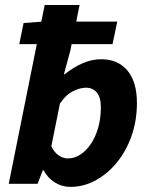

<svg xmlns="http://www.w3.org/2000/svg" viewBox="-20 -720 586 752"><path d="M255.6 12Q222 12 194.1 -5.9Q166.1 -23.8 150.8 -53.1H147.7L127.2 0H14.2L155 -700.4H291.7L255.5 -522.1L230.4 -429.2H233.5Q266.8 -456.1 303.3 -472.1Q339.7 -488 376.3 -488Q441.9 -488 479.1 -443.7Q516.3 -399.4 516.3 -316.2Q516.3 -247.7 495.3 -187.9Q474.3 -128.1 437.5 -83.3Q400.8 -38.6 354 -13.3Q307.2 12 255.6 12ZM316.6 -376.5Q293.7 -376.5 265.3 -362.4Q237 -348.2 214.6 -313.9L181.1 -147.2Q192.6 -122.9 210 -111.2Q227.3 -99.5 245.8 -99.5Q271.8 -99.5 295 -114.7Q318.3 -129.9 336.4 -157Q354.4 -184.1 364.7 -220.4Q375 -256.7 375 -298.9Q375 -339 359.2 -357.8Q343.4 -376.5 316.6 -376.5ZM55.5 -547.2 72.4 -629.8 146.4 -635.4H439.2L420.8 -547.2Z"/></svg>

Font: Source Sans Variable
Style: Italic
Weight: 200
Italic angle: -11°
Designer: Paul D. Hunt
Foundry: Adobe Systems Incorporated
Version: Version 3.006;hotconv 1.0.111;makeotfexe 2.5.65597